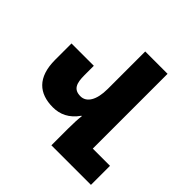

<svg xmlns="http://www.w3.org/2000/svg" viewBox="-183 -874 1033 1033"><g transform="rotate(45 333.5 -357.0)"><path d="M652 -145H521V-714H351V-429C351 -342 320 -297 275 -297C222 -297 210 -332 210 -393V-464H40V-340C40 -206 107 -150 212 -150C265 -150 314 -171 353 -227H356C353 -204 351 -169 351 -125V0H652Z"/></g></svg>

Font: Noto Sans Armenian ExtraCondensed Black
Style: Regular
Weight: 900
Width: 2
Designer: Monotype Design Team
Foundry: Monotype Imaging Inc.
Version: Version 2.008